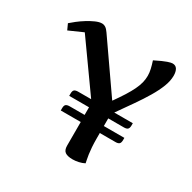

<svg xmlns="http://www.w3.org/2000/svg" viewBox="-157 -856 1021 1021"><g transform="rotate(30 353.5 -345.0)"><path d="M469.2 -185.1V-153.8Q469.2 -122.6 470.9 -98.6Q472.7 -74.7 475.3 -56.9Q478 -39.1 480.5 -27.1Q482.9 -15.1 484.4 -7.8Q477.1 -3.9 468.3 -0.7Q459.5 2.4 450 4.6Q440.4 6.8 430.9 7.8Q421.4 8.8 413.1 8.8Q382.3 8.8 367.2 -1.7Q352.1 -12.2 352.1 -40V-185.1H229.5V-199.2Q229.5 -215.8 236.6 -221.9Q243.7 -228 260.3 -228H351.1V-274.9H229.5V-289.1Q229.5 -305.7 236.6 -311.8Q243.7 -317.9 260.3 -317.9H339.4L132.3 -608.9L46.4 -570.8L30.3 -606Q42 -616.7 61.8 -632.1Q81.5 -647.5 104.2 -661.6Q127 -675.8 149.4 -685.8Q171.9 -695.8 188.5 -695.8Q200.2 -695.8 210.7 -689.2Q221.2 -682.6 232.4 -666L439.5 -368.2H441.4Q467.3 -404.8 485.6 -433.8Q503.9 -462.9 515.6 -487.3Q527.3 -511.7 532.7 -533Q538.1 -554.2 538.1 -575.2Q538.1 -594.7 533.4 -615.5Q528.8 -636.2 520.5 -661.1Q544.9 -673.3 562 -680.9Q579.1 -688.5 590.6 -692.4Q602.1 -696.3 609.1 -697.8Q616.2 -699.2 620.1 -699.2Q639.2 -699.2 648.2 -684.6Q657.2 -669.9 657.2 -645Q657.2 -613.3 643.3 -577.4Q629.4 -541.5 605.2 -500.7Q581.1 -460 549.1 -414.3Q517.1 -368.7 481.4 -317.9H595.2V-304.2Q595.2 -287.6 588.1 -281.2Q581.1 -274.9 565.4 -274.9H469.2V-228H595.2V-214.8Q595.2 -197.8 588.1 -191.4Q581.1 -185.1 565.4 -185.1Z"/></g></svg>

Font: Artifika
Style: Medium
Weight: 500
Designer: Yulya Zhdanova | Cyreal.org
Foundry: Yulya Zhdanova | Cyreal
Version: Version 1.000